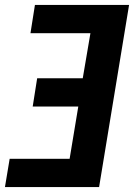

<svg xmlns="http://www.w3.org/2000/svg" viewBox="-20 -755 541 775"><path d="M0 0 19 -114H261L296 -325H112L130 -439H314L345 -621H103L121 -735H501L380 0Z"/></svg>

Font: Iosevka Term Curly Hv Obl
Style: Regular
Weight: 900
Italic angle: -9°
Designer: Belleve Invis
Foundry: Belleve Invis
Version: Version 32.3.0